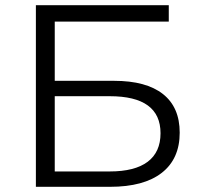

<svg xmlns="http://www.w3.org/2000/svg" viewBox="-20 -720 766 740"><path d="M118.3 0V-700H630.5V-636.8H191V-408.5H419.6Q543.5 -408.5 608.1 -357.5Q672.6 -306.6 672.6 -208.7Q672.6 -107.7 603.4 -53.8Q534.3 0 404.1 0ZM191 -59.2H403Q499.6 -59.2 549.2 -96.5Q598.7 -133.8 598.7 -206.4Q598.7 -349.2 403 -349.2H191Z"/></svg>

Font: Montserrat Thin
Style: Regular
Weight: 100
Designer: Julieta Ulanovsky
Foundry: Julieta Ulanovsky
Version: Version 9.000